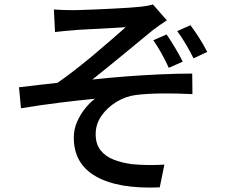

<svg xmlns="http://www.w3.org/2000/svg" viewBox="-20 -798 1040 869"><path d="M224 -755Q266 -752 311 -752Q324 -752 352.5 -753Q381 -754 418 -755.5Q455 -757 492.5 -759Q530 -761 561.5 -763Q593 -765 611 -767Q651 -771 672 -778L735 -706Q722 -698 703 -684.5Q684 -671 671 -661Q644 -639 608.5 -609.5Q573 -580 535 -549Q497 -518 461.5 -489Q426 -460 398 -438Q470 -446 549 -452Q628 -458 705.5 -461.5Q783 -465 850 -465L851 -372Q778 -376 709.5 -375Q641 -374 595 -368Q548 -362 506.5 -336.5Q465 -311 439 -273.5Q413 -236 413 -191Q413 -146 435 -118Q457 -90 494.5 -75.5Q532 -61 577 -55Q620 -51 658 -51Q696 -51 724 -53L703 50Q516 58 415 1Q314 -56 314 -175Q314 -213 329 -247Q344 -281 366 -308Q388 -335 410 -351Q336 -344 247.5 -333Q159 -322 75 -308L66 -403Q107 -408 154.5 -413.5Q202 -419 240 -423Q278 -449 321.5 -483Q365 -517 408.5 -553.5Q452 -590 488.5 -622Q525 -654 549 -675Q533 -674 500.5 -672Q468 -670 430.5 -668Q393 -666 360.5 -664.5Q328 -663 312 -661Q271 -658 229 -653ZM734 -642Q752 -616 771.5 -583.5Q791 -551 807 -519L744 -491Q729 -524 712 -554.5Q695 -585 674 -616ZM842 -684Q860 -660 881.5 -626.5Q903 -593 918 -563L856 -534Q840 -566 821.5 -597.5Q803 -629 782 -657Z"/></svg>

Font: Source Han Sans SC Medium
Style: Regular
Weight: 500
Designer: Ryoko NISHIZUKA 西塚涼子 (kana, bopomofo & ideographs); Paul D. Hunt (Latin, Greek & Cyrillic); Sandoll Communications 산돌커뮤니
Foundry: Adobe
Version: Version 2.004;hotconv 1.0.118;makeotfexe 2.5.65603